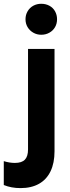

<svg xmlns="http://www.w3.org/2000/svg" viewBox="-72 -760 365 1005"><path d="M-52.2 208.5V83.5Q-22 92.8 5.9 92.8Q42 92.8 58.3 75.7Q74.7 58.6 74.7 22.5V-503.9H213.4V31.7Q213.4 93.3 192.6 136.5Q171.9 179.7 132.1 202.1Q92.3 224.6 35.2 224.6Q-12.7 224.6 -52.2 208.5ZM61.5 -659.2Q61.5 -682.1 72.5 -700.9Q83.5 -719.7 102.3 -730Q121.1 -740.2 144 -740.2Q167.5 -740.2 186.5 -730Q205.6 -719.7 216.1 -700.9Q226.6 -682.1 226.6 -659.2Q226.6 -636.2 216.1 -617.9Q205.6 -599.6 186.5 -588.9Q167.5 -578.1 144 -578.1Q121.1 -578.1 102.3 -588.9Q83.5 -599.6 72.5 -617.9Q61.5 -636.2 61.5 -659.2Z"/></svg>

Font: Wanted Sans Variable
Style: Regular
Weight: 400
Designer: Original Design by Kil Hyung-jin and Kang Hanbin, Wanted Lab, Inc; Hangeul from Source Han Sans by Jang Soo-young and Ka
Foundry: Wanted Lab, Inc.
Version: Version 1.003;Glyphs 3.2 (3227)